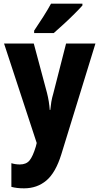

<svg xmlns="http://www.w3.org/2000/svg" viewBox="-20 -786 542 1046"><path d="M2 -549H164L236 -280Q248 -233 251 -187H254Q256 -209 259.5 -230.5Q263 -252 271 -279L340 -549H500L314 55Q283 155 232.5 197.5Q182 240 111 240Q91 240 74 238Q57 236 42 232V103Q64 110 88 110Q123 110 141 88Q159 66 175 13L180 -7ZM429 -756Q413 -738 385.5 -710.5Q358 -683 327.5 -655Q297 -627 273 -606H166V-619Q191 -656 215.5 -694.5Q240 -733 258 -766H429Z"/></svg>

Font: Noto Sans Sinhala Condensed ExtraBold
Style: Regular
Weight: 800
Width: 3
Designer: Jelle Bosma - Monotype Design Team
Foundry: Monotype Imaging Inc.
Version: Version 2.006; ttfautohint (v1.8.4.7-5d5b)